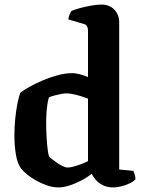

<svg xmlns="http://www.w3.org/2000/svg" viewBox="-20 -820 628 840"><path d="M236.5 0Q211 0 185.2 -9Q159.5 -18 136.8 -31Q114 -44 97.5 -57.8Q81 -71.5 73 -81.5Q56.5 -103 49.8 -142.5Q43 -182 43 -226.5Q43 -265 46.8 -301.8Q50.5 -338.5 56.5 -368.2Q62.5 -398 69 -414.5Q83 -425.5 108.8 -440Q134.5 -454.5 166.8 -468.2Q199 -482 232.8 -491Q266.5 -500 296.5 -500Q309.5 -500 328.5 -495.2Q347.5 -490.5 365 -483V-688Q365 -696 361 -704.2Q357 -712.5 347 -715L279 -735Q280.5 -748 284.8 -757.8Q289 -767.5 292.5 -772Q303 -777 326 -783.5Q349 -790 376 -795Q403 -800 424 -800Q459 -800 480.2 -777.8Q501.5 -755.5 501.5 -721V-78.5L563.5 -72.5Q566 -67.5 569.2 -57.2Q572.5 -47 572.5 -35.5Q564.5 -26 547.2 -17.8Q530 -9.5 510.5 -4.8Q491 0 476.5 0Q448.5 0 429 -10.2Q409.5 -20.5 398 -34.5Q386.5 -48.5 381 -60Q363.5 -45 337 -31Q310.5 -17 283.8 -8.5Q257 0 236.5 0ZM276.5 -87Q285.5 -87 300.2 -90.8Q315 -94.5 332.8 -101Q350.5 -107.5 365 -115V-388.5Q352.5 -393.5 334.8 -399Q317 -404.5 300 -408Q283 -411.5 271 -411.5Q262 -411.5 247 -408.8Q232 -406 217.2 -402Q202.5 -398 194 -394Q190.5 -383.5 187.8 -366.2Q185 -349 183.5 -327.5Q182 -306 182 -282.5Q182 -250.5 184 -218Q186 -185.5 189 -162.5Q192 -139.5 195.5 -135Q199.5 -130 209.5 -122.2Q219.5 -114.5 231.2 -106.5Q243 -98.5 255.2 -92.8Q267.5 -87 276.5 -87Z"/></svg>

Font: Texturina Medium
Style: Regular
Weight: 500
Designer: Guillermo Torres Carreño
Foundry: Omnibus-Type
Version: Version 1.003